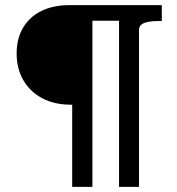

<svg xmlns="http://www.w3.org/2000/svg" viewBox="-20 -730 690 750"><path d="M341 0V-710H252Q188 -710 141.5 -687Q95 -664 70 -621.5Q45 -579 45 -521Q45 -462 71 -417Q97 -372 144.5 -346.5Q192 -321 257 -321H262V0ZM474 -710H299V-649H474ZM523 0V-613Q523 -627 533 -634.5Q543 -642 561 -645Q579 -648 601 -648H612V-710H445V0Z"/></svg>

Font: Roboto Serif Medium
Style: Regular
Weight: 500
Designer: Greg Gazdowicz
Foundry: Commercial Type
Version: Version 1.008